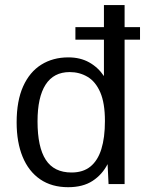

<svg xmlns="http://www.w3.org/2000/svg" viewBox="-20 -741 595 772"><path d="M283.2 -581.5V-631.8H543V-581.5ZM253.9 11.7Q188 11.7 141.6 -20Q95.2 -51.8 71 -110.4Q46.9 -168.9 46.9 -249Q46.9 -335.4 73 -393.6Q99.1 -451.7 146 -481Q192.9 -510.3 254.9 -510.3Q302.7 -510.3 338.6 -490.2Q374.5 -470.2 397.9 -435.1V-720.7H481V-1H416.5L412.6 -81.1Q391.1 -39.1 352.3 -13.7Q313.5 11.7 253.9 11.7ZM267.6 -47.4Q314 -47.4 343.5 -71.3Q373 -95.2 387.5 -141.4Q401.9 -187.5 401.9 -254.4Q401.9 -326.7 383.1 -369.9Q364.3 -413.1 332 -432.1Q299.8 -451.2 260.3 -451.2Q195.8 -451.2 163.3 -400.6Q130.9 -350.1 130.9 -252.9Q130.9 -149.4 164.1 -98.4Q197.3 -47.4 267.6 -47.4Z"/></svg>

Font: Pontano Sans
Style: Regular
Weight: 400
Designer: Vernon Adams
Foundry: Vernon Adams
Version: Version 2.001